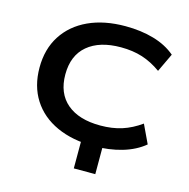

<svg xmlns="http://www.w3.org/2000/svg" viewBox="-124 -835 1105 1122"><g transform="rotate(15 428.5 -274.5)"><path d="M421 166V-68H551V166ZM498 10Q370 10 274.5 -33.5Q179 -77 127 -158.5Q75 -240 75 -352Q75 -464 127.5 -545.5Q180 -627 275 -671Q370 -715 499 -715Q593 -715 670.5 -692.5Q748 -670 802 -624L749 -512Q693 -552 635 -570.5Q577 -589 505 -589Q376 -589 303.5 -528Q231 -467 231 -352Q231 -238 303 -177Q375 -116 505 -116Q577 -116 635 -134.5Q693 -153 749 -193L802 -81Q748 -36 670 -13Q592 10 498 10Z"/></g></svg>

Font: Nunito Sans 10pt Expanded
Style: Bold
Weight: 700
Width: 7
Designer: Vernon Adams
Foundry: Vernon Adams
Version: Version 3.101;gftools[0.9.27]